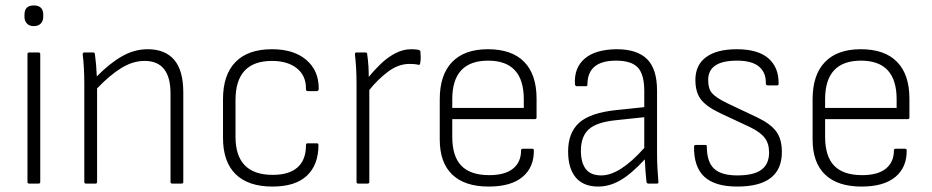

<svg xmlns="http://www.w3.org/2000/svg" viewBox="-20 -675 3426 706"><path d="M87 0Q81 0 81 -6V-476Q81 -482 87 -482H122Q128 -482 128 -476V-6Q128 0 122 0ZM104 -579Q88 -579 79 -588.5Q70 -598 70 -613V-621Q70 -655 104 -655Q139 -655 139 -621V-613Q139 -598 130 -588.5Q121 -579 104 -579Z M296 0Q290 0 290 -6V-367Q290 -394 288.5 -423.5Q287 -453 284 -475Q284 -482 290 -482H323Q328 -482 329 -476Q334 -440 336 -394Q383 -442 428.5 -468Q474 -494 523 -494Q587 -494 620.5 -455Q654 -416 654 -335V-6Q654 0 648 0H613Q607 0 607 -6V-331Q607 -451 512 -451Q468 -451 425.5 -424.5Q383 -398 337 -350V-6Q337 0 331 0Z M982 11Q893 11 846.5 -34.5Q800 -80 800 -168V-310Q800 -400 846 -447Q892 -494 980 -494Q1060 -494 1106 -455Q1152 -416 1152 -350Q1152 -340 1145 -340H1111Q1105 -340 1105 -348Q1106 -396 1072 -423.5Q1038 -451 980 -451Q846 -451 846 -307V-172Q846 -32 983 -32Q1043 -32 1074 -59.5Q1105 -87 1105 -140Q1105 -148 1110 -148H1145Q1151 -148 1151 -142Q1151 -69 1108.5 -29Q1066 11 982 11Z M1297 0Q1291 0 1291 -6V-368Q1291 -397 1289.5 -423.5Q1288 -450 1285 -476Q1285 -482 1291 -482H1324Q1330 -482 1330 -477Q1333 -457 1334.5 -435Q1336 -413 1336 -392Q1356 -417 1380.5 -440.5Q1405 -464 1433.5 -479Q1462 -494 1492 -494Q1511 -494 1521 -491Q1526 -489 1526 -484Q1527 -473 1527 -462.5Q1527 -452 1525 -443Q1525 -435 1517 -437Q1506 -440 1486 -440Q1445 -440 1407 -411.5Q1369 -383 1338 -344V-6Q1338 0 1332 0Z M1777 11Q1689 11 1643 -33Q1597 -77 1597 -162V-310Q1597 -400 1642.5 -447Q1688 -494 1774 -494Q1862 -494 1907.5 -447.5Q1953 -401 1953 -312V-243Q1953 -237 1947 -237H1643V-172Q1643 -100 1676.5 -65.5Q1710 -31 1779 -31Q1837 -31 1866.5 -55Q1896 -79 1896 -122Q1896 -128 1902 -128H1938Q1942 -128 1943 -123Q1944 -60 1901.5 -24.5Q1859 11 1777 11ZM1643 -278H1906V-310Q1906 -452 1775 -452Q1643 -452 1643 -310Z M2180 11Q2125 11 2097 -22.5Q2069 -56 2069 -118Q2069 -187 2109.5 -223.5Q2150 -260 2244 -270L2349 -281V-341Q2349 -401 2325.5 -426.5Q2302 -452 2245 -452Q2140 -452 2140 -364Q2140 -358 2135 -358H2100Q2095 -358 2094 -367Q2091 -426 2130 -459.5Q2169 -493 2247 -494Q2323 -494 2359.5 -457.5Q2396 -421 2396 -342V-115Q2396 -83 2397.5 -56.5Q2399 -30 2401 -6Q2402 0 2396 0H2364Q2358 0 2357 -7Q2355 -24 2353.5 -46Q2352 -68 2351 -89Q2301 -35 2261 -12Q2221 11 2180 11ZM2116 -121Q2116 -77 2134 -53.5Q2152 -30 2191 -30Q2259 -30 2349 -131V-244L2245 -233Q2174 -226 2145 -199.5Q2116 -173 2116 -121Z M2691 11Q2609 11 2570 -25Q2531 -61 2532 -136Q2532 -142 2539 -142H2574Q2579 -142 2579 -137Q2579 -80 2605.5 -55Q2632 -30 2691 -30Q2752 -30 2780 -51Q2808 -72 2808 -114Q2808 -147 2792 -168Q2776 -189 2739 -207L2628 -259Q2579 -282 2558 -308.5Q2537 -335 2537 -381Q2537 -436 2576.5 -465Q2616 -494 2689 -494Q2767 -494 2805.5 -460.5Q2844 -427 2843 -367Q2843 -361 2838 -361H2803Q2796 -361 2796 -369Q2797 -408 2771 -430Q2745 -452 2690 -452Q2584 -452 2584 -381Q2584 -348 2599 -331.5Q2614 -315 2653 -296L2765 -243Q2813 -220 2834 -192Q2855 -164 2855 -116Q2855 11 2691 11Z M3148 11Q3060 11 3014 -33Q2968 -77 2968 -162V-310Q2968 -400 3013.5 -447Q3059 -494 3145 -494Q3233 -494 3278.5 -447.5Q3324 -401 3324 -312V-243Q3324 -237 3318 -237H3014V-172Q3014 -100 3047.5 -65.5Q3081 -31 3150 -31Q3208 -31 3237.5 -55Q3267 -79 3267 -122Q3267 -128 3273 -128H3309Q3313 -128 3314 -123Q3315 -60 3272.5 -24.5Q3230 11 3148 11ZM3014 -278H3277V-310Q3277 -452 3146 -452Q3014 -452 3014 -310Z"/></svg>

Font: Sofia Sans Semi Condensed Light
Style: Regular
Weight: 300
Designer: Botio Nikoltchev, Ani Petrova
Foundry: lettersoup
Version: Version 4.100; ttfautohint (v1.8.4.7-5d5b)